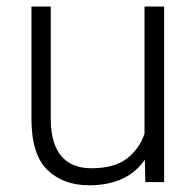

<svg xmlns="http://www.w3.org/2000/svg" viewBox="-20 -548 589 578"><path d="M474.1 0V-528.3H415V-145.5C405.3 -115.7 387.7 -90.8 362.8 -71.3C337.4 -51.3 301.3 -41.5 254.9 -41.5C188.5 -41.5 132.8 -77.1 132.8 -189.5V-528.3H74.7V-190.4C74.7 -118.7 90.8 -67.4 122.6 -36.6C154.3 -5.9 196.3 9.8 248 9.8C328.6 9.8 383.3 -19 416 -67.4L417.5 0Z"/></svg>

Font: Vazirmatn ExtraLight
Style: Regular
Weight: 200
Designer: Saber Rastikerdar
Foundry: Saber Rastikerdar
Version: Version 33.003